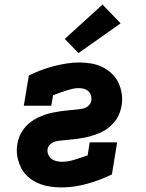

<svg xmlns="http://www.w3.org/2000/svg" viewBox="-20 -811 640 839"><path d="M248 8Q221 8 194.5 3.5Q168 -1 144.5 -11.5Q121 -22 102 -39Q83 -56 71.5 -79Q60 -102 55.5 -128.5Q51 -155 56 -182Q58 -194 62 -206.5Q66 -219 72.5 -230Q79 -241 87 -251.5Q95 -262 105 -270.5Q115 -279 126 -286Q137 -293 148.5 -298.5Q160 -304 172.5 -308.5Q185 -313 197 -316Q209 -319 221.5 -321Q234 -323 246 -325Q258 -327 270.5 -328Q283 -329 295.5 -330.5Q308 -332 320 -333Q332 -334 344.5 -337Q357 -340 367 -349.5Q377 -359 379 -371Q381 -383 377.5 -394Q374 -405 366 -412.5Q358 -420 346.5 -423Q335 -426 323 -426Q309 -426 295 -422.5Q281 -419 267 -414.5Q253 -410 239.5 -405Q226 -400 212 -395L204 -349H84L106 -481Q132 -494 160 -504.5Q188 -515 215 -522Q242 -529 270.5 -533.5Q299 -538 326 -538Q353 -538 379 -533.5Q405 -529 427.5 -518Q450 -507 468.5 -489.5Q487 -472 497.5 -449.5Q508 -427 512 -401Q516 -375 511 -348Q509 -336 505 -324Q501 -312 495 -300.5Q489 -289 480.5 -279Q472 -269 462.5 -260Q453 -251 442 -244Q431 -237 419 -231.5Q407 -226 395 -222Q383 -218 370.5 -214.5Q358 -211 346 -209Q334 -207 321.5 -205Q309 -203 297 -202Q285 -201 272.5 -199.5Q260 -198 247.5 -197Q235 -196 223 -193Q211 -190 200.5 -181Q190 -172 188 -160Q186 -147 191 -135.5Q196 -124 205 -117Q214 -110 226.5 -107Q239 -104 251 -104Q265 -104 279 -106.5Q293 -109 307 -113.5Q321 -118 335 -122.5Q349 -127 363 -132L372 -189H492L469 -49Q443 -36 415 -25.5Q387 -15 359.5 -7.5Q332 0 304 4Q276 8 248 8ZM323 -579 263 -641 428 -791 507 -709Z"/></svg>

Font: Iosevka Slab Heavy Extended
Style: Italic
Weight: 900
Width: 7
Italic angle: -9°
Monospace: yes
Designer: Belleve Invis
Foundry: Belleve Invis
Version: Version 11.1.0; ttfautohint (v1.8.3)